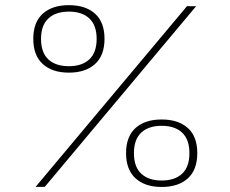

<svg xmlns="http://www.w3.org/2000/svg" viewBox="-20 -724 890 744"><path d="M348.2 -475.8Q311.5 -442.5 247 -442.5Q182.5 -442.5 145.8 -475.8Q109 -509 109 -573.5Q109 -638 145.8 -671Q182.5 -704 247 -704Q311.5 -704 348.2 -671Q385 -638 385 -573.5Q385 -509 348.2 -475.8ZM740 -700 153.5 0H118L704.5 -700ZM247 -467.5Q298 -467.5 326.2 -494Q354.5 -520.5 354.5 -573.5Q354.5 -626 326.2 -652.5Q298 -679 247 -679Q196 -679 167.5 -652.5Q139 -626 139 -573.5Q139 -520.5 167.2 -494Q195.5 -467.5 247 -467.5ZM468.5 -130.5Q468.5 -195 505.2 -228Q542 -261 606.5 -261Q671 -261 707.8 -228Q744.5 -195 744.5 -130.5Q744.5 -66 707.8 -32.8Q671 0.5 606.5 0.5Q542 0.5 505.2 -33Q468.5 -66.5 468.5 -130.5ZM527.2 -51Q555.5 -24.5 606.5 -24.5Q657.5 -24.5 685.8 -51Q714 -77.5 714 -130.5Q714 -183.5 685.8 -210Q657.5 -236.5 606.5 -236.5Q555.5 -236.5 527.2 -210Q499 -183.5 499 -130.5Q499 -77.5 527.2 -51Z"/></svg>

Font: League Mono Wide Thin
Style: Regular
Weight: 100
Width: 8
Designer: Tyler Finck
Foundry: The League of Moveable Type / Tyler Finck
Version: Version 2.210